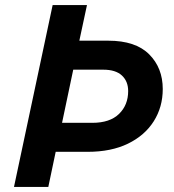

<svg xmlns="http://www.w3.org/2000/svg" viewBox="-20 -735 684 755"><path d="M35 0 187 -715H322L292 -575H406Q513 -575 566.5 -521.5Q620 -468 620 -385Q620 -314 584.5 -258Q549 -202 483 -170Q417 -138 325 -138H199L170 0ZM386 -461H268L224 -252H343Q412 -252 448 -287Q484 -322 484 -377Q484 -415 459.5 -438Q435 -461 386 -461Z"/></svg>

Font: Wix Madefor Text
Style: Bold Italic
Weight: 700
Italic angle: -12°
Designer: Dalton Maag Ltd
Foundry: Dalton Maag Ltd
Version: Version 3.100